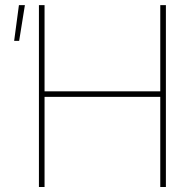

<svg xmlns="http://www.w3.org/2000/svg" viewBox="-20 -748 773 768"><path d="M135.7 0V-727.5H158.2V-382.8H621.1V-727.5H643.6V0H621.1V-360.4H158.2V0ZM36.6 -584.5 55.7 -727.5H79.6L56.6 -584.5Z"/></svg>

Font: Inter 28pt Thin
Style: Regular
Weight: 250
Designer: Rasmus Andersson
Foundry: rsms
Version: Version 4.001;git-66647c0bb